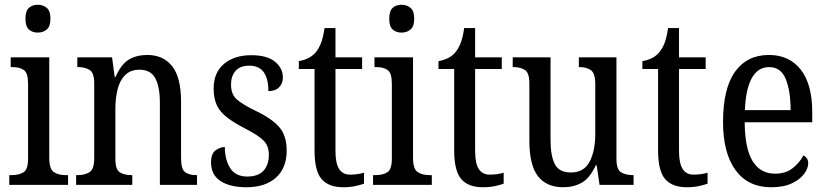

<svg xmlns="http://www.w3.org/2000/svg" viewBox="-20 -777 3475 807"><path d="M139 -640Q116 -640 101.5 -653Q87 -666 87 -698Q87 -731 101.5 -744Q116 -757 139 -757Q161 -757 176.5 -744Q192 -731 192 -698Q192 -666 176.5 -653Q161 -640 139 -640ZM19 0V-41H30Q60 -41 79 -53Q98 -65 98 -110V-425Q98 -470 80.5 -482.5Q63 -495 33 -495H25V-536H187V-115Q187 -67 206 -54Q225 -41 256 -41H266V0Z M300 0V-41H308Q337 -41 356.5 -53.5Q376 -66 376 -113V-427Q376 -471 356.5 -483Q337 -495 310 -495H305V-536H451L462 -454H466Q489 -507 521.5 -526.5Q554 -546 599 -546Q666 -546 703.5 -499Q741 -452 741 -349V-113Q741 -66 758 -53.5Q775 -41 804 -41H808V0H652V-346Q652 -411 633 -447.5Q614 -484 566 -484Q528 -484 505.5 -461Q483 -438 474 -400.5Q465 -363 465 -321V-108Q465 -64 484 -52.5Q503 -41 531 -41H536V0Z M1016 10Q947 10 907 -16Q867 -42 867 -95Q867 -131 886 -145Q905 -159 925 -159Q925 -106 947.5 -70.5Q970 -35 1019 -35Q1065 -35 1087.5 -59.5Q1110 -84 1110 -126Q1110 -163 1089 -185Q1068 -207 1012 -236Q965 -260 935.5 -282.5Q906 -305 892 -333.5Q878 -362 878 -405Q878 -472 921.5 -508.5Q965 -545 1036 -545Q1103 -545 1136 -517.5Q1169 -490 1169 -452Q1169 -426 1153 -410Q1137 -394 1108 -394Q1108 -501 1028 -501Q989 -501 970 -479Q951 -457 951 -422Q951 -381 975 -359.5Q999 -338 1055 -311Q1122 -279 1153.5 -243Q1185 -207 1185 -144Q1185 -71 1140 -30.5Q1095 10 1016 10Z M1423 10Q1361 10 1331.5 -24.5Q1302 -59 1302 -145V-487H1236V-520Q1258 -524 1275.5 -532.5Q1293 -541 1307 -557Q1320 -573 1329 -595.5Q1338 -618 1344 -659H1390V-536H1502V-487H1390V-143Q1390 -90 1405.5 -66.5Q1421 -43 1451 -43Q1468 -43 1482 -45Q1496 -47 1510 -51V-5Q1497 0 1474 5Q1451 10 1423 10Z M1668 -640Q1645 -640 1630.5 -653Q1616 -666 1616 -698Q1616 -731 1630.5 -744Q1645 -757 1668 -757Q1690 -757 1705.5 -744Q1721 -731 1721 -698Q1721 -666 1705.5 -653Q1690 -640 1668 -640ZM1548 0V-41H1559Q1589 -41 1608 -53Q1627 -65 1627 -110V-425Q1627 -470 1609.5 -482.5Q1592 -495 1562 -495H1554V-536H1716V-115Q1716 -67 1735 -54Q1754 -41 1785 -41H1795V0Z M2010 10Q1948 10 1918.5 -24.5Q1889 -59 1889 -145V-487H1823V-520Q1845 -524 1862.5 -532.5Q1880 -541 1894 -557Q1907 -573 1916 -595.5Q1925 -618 1931 -659H1977V-536H2089V-487H1977V-143Q1977 -90 1992.5 -66.5Q2008 -43 2038 -43Q2055 -43 2069 -45Q2083 -47 2097 -51V-5Q2084 0 2061 5Q2038 10 2010 10Z M2348 10Q2277 10 2241 -36.5Q2205 -83 2205 -186V-427Q2205 -471 2186 -483Q2167 -495 2139 -495H2135V-536H2294V-189Q2294 -122 2312 -87Q2330 -52 2380 -52Q2434 -52 2458 -97Q2482 -142 2482 -215V-422Q2482 -470 2463 -482.5Q2444 -495 2416 -495H2413V-536H2571V-109Q2571 -64 2591 -52.5Q2611 -41 2639 -41H2643V0H2500L2488 -82H2484Q2459 -28 2425 -9Q2391 10 2348 10Z M2867 10Q2805 10 2775.5 -24.5Q2746 -59 2746 -145V-487H2680V-520Q2702 -524 2719.5 -532.5Q2737 -541 2751 -557Q2764 -573 2773 -595.5Q2782 -618 2788 -659H2834V-536H2946V-487H2834V-143Q2834 -90 2849.5 -66.5Q2865 -43 2895 -43Q2912 -43 2926 -45Q2940 -47 2954 -51V-5Q2941 0 2918 5Q2895 10 2867 10Z M3221 10Q3124 10 3071.5 -62Q3019 -134 3019 -264Q3019 -405 3069.5 -475.5Q3120 -546 3212 -546Q3297 -546 3345.5 -484.5Q3394 -423 3394 -305V-263H3110Q3111 -152 3143.5 -99.5Q3176 -47 3238 -47Q3282 -47 3311.5 -70Q3341 -93 3357 -124Q3365 -120 3371 -112Q3377 -104 3377 -90Q3377 -70 3360 -46.5Q3343 -23 3308.5 -6.5Q3274 10 3221 10ZM3303 -314Q3303 -395 3282.5 -445Q3262 -495 3213 -495Q3165 -495 3139.5 -448Q3114 -401 3111 -314Z"/></svg>

Font: Noto Serif Hebrew Condensed
Style: Regular
Weight: 400
Width: 3
Designer: Monotype Design Team
Foundry: Monotype Imaging Inc.
Version: Version 2.004; ttfautohint (v1.8.4.7-5d5b)